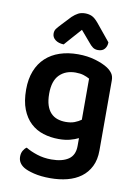

<svg xmlns="http://www.w3.org/2000/svg" viewBox="-98 -777 748 1041"><g transform="rotate(10 276.0 -256.5)"><path d="M369 -41Q349 -31 322.5 -24Q296 -17 261 -17Q216 -17 176 -29.5Q136 -42 106 -70Q76 -98 58.5 -142.5Q41 -187 41 -251Q41 -309 58.5 -353.5Q76 -398 108.5 -428Q141 -458 186 -473Q231 -488 286 -488Q338 -488 381.5 -475Q425 -462 451 -445Q469 -433 479.5 -418Q490 -403 490 -380V6Q490 57 471.5 94Q453 131 421 154.5Q389 178 346 189Q303 200 253 200Q201 200 162.5 190.5Q124 181 105 169Q72 148 72 113Q72 94 80 80Q88 66 99 59Q125 75 162 87Q199 99 241 99Q301 99 335 76Q369 53 369 2ZM282 -115Q311 -115 331.5 -123Q352 -131 367 -142V-368Q353 -376 334.5 -382Q316 -388 290 -388Q235 -388 201.5 -354.5Q168 -321 168 -251Q168 -213 176.5 -187Q185 -161 200.5 -145Q216 -129 237 -122Q258 -115 282 -115ZM283 -622Q258 -593 239 -572.5Q220 -552 199 -527Q170 -528 152.5 -541.5Q135 -555 135 -576Q135 -592 143.5 -603Q152 -614 168 -631L215 -681Q231 -696 247 -704.5Q263 -713 285 -713Q306 -713 322.5 -705.5Q339 -698 359 -674L436 -580Q436 -559 424 -544Q412 -529 387 -529Q370 -529 358.5 -537.5Q347 -546 336 -560Z"/></g></svg>

Font: Baloo Da 2 SemiBold
Style: Regular
Weight: 600
Designer: Noopur Datye, Sulekha Rajkumar and Ek Type
Foundry: Ek Type
Version: Version 1.640;hotconv 1.0.111;makeotfexe 2.5.65597; ttfautoh